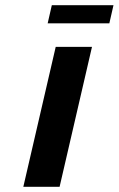

<svg xmlns="http://www.w3.org/2000/svg" viewBox="-20 -721 458 741"><path d="M335 -540 210 0H70L195 -540ZM418 -701 402 -631H164L180 -701Z"/></svg>

Font: Miedinger
Style: Bold-Italic
Weight: 700
Italic angle: -13°
Version: Version 001.000